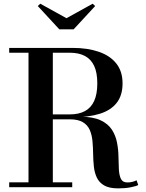

<svg xmlns="http://www.w3.org/2000/svg" viewBox="-20 -1008 788 1034"><path d="M210 -376.5V-392H356.5Q404.5 -392 437.5 -409.8Q470.5 -427.5 487.2 -464.5Q504 -501.5 504 -559Q504 -616.5 487.2 -652.8Q470.5 -689 437.5 -706.5Q404.5 -724 356.5 -724H29.5V-750H371.5Q451.5 -750 512 -729.2Q572.5 -708.5 606.2 -666.2Q640 -624 640 -559Q640 -494 608.2 -453.8Q576.5 -413.5 516.5 -395Q456.5 -376.5 371.5 -376.5ZM29.5 0V-26H369V0ZM133.5 -14.5V-734H264.5V-14.5ZM616.5 6.5Q568.5 6.5 541.2 -9.2Q514 -25 501.5 -51.5Q489 -78 485.5 -111.2Q482 -144.5 481.5 -179.8Q481 -215 478 -248Q475 -281 463.5 -307.8Q452 -334.5 426.2 -350Q400.5 -365.5 354.5 -365.5H210V-379.5H410.5Q480 -379.5 521 -360.5Q562 -341.5 582.5 -309.8Q603 -278 610.2 -240.2Q617.5 -202.5 618 -164.8Q618.5 -127 620.2 -95.5Q622 -64 631.2 -44.8Q640.5 -25.5 665.5 -25.5Q681.5 -25.5 693.5 -28.8Q705.5 -32 715.5 -37L724.5 -11.5Q712.5 -5 683.2 0.8Q654 6.5 616.5 6.5ZM299.5 -850 183.5 -975.5 197 -988 338 -910 479 -988 492.5 -975.5 376.5 -850Z"/></svg>

Font: Bodoni Moda SC 9pt SemiBold
Style: Regular
Weight: 600
Designer: Owen Earl
Foundry: indestructible type
Version: Version 2.005